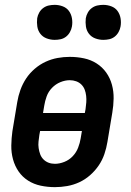

<svg xmlns="http://www.w3.org/2000/svg" viewBox="-20 -762 540 790"><path d="M206 8Q176 8 147.5 2Q119 -4 95.5 -19Q72 -34 56.5 -56.5Q41 -79 33.5 -106.5Q26 -134 26.5 -163.5Q27 -193 31 -222L51 -342Q55 -367 64 -392Q73 -417 87.5 -439Q102 -461 123 -479Q144 -497 168 -508Q192 -519 217 -523.5Q242 -528 267 -528Q297 -528 325.5 -522Q354 -516 377.5 -501Q401 -486 417 -463.5Q433 -441 440.5 -413.5Q448 -386 447.5 -356.5Q447 -327 442 -298L422 -178Q418 -153 409.5 -128Q401 -103 386 -81Q371 -59 350.5 -41Q330 -23 306 -12Q282 -1 256.5 3.5Q231 8 206 8ZM157 -297H329L332 -313Q334 -327 335 -340.5Q336 -354 334.5 -367.5Q333 -381 328.5 -393Q324 -405 315 -414Q306 -423 293.5 -427.5Q281 -432 267 -432Q248 -432 228.5 -424Q209 -416 194 -400.5Q179 -385 172 -365.5Q165 -346 162 -327ZM206 -88Q225 -88 245 -96Q265 -104 279.5 -119.5Q294 -135 301.5 -154.5Q309 -174 312 -193L317 -223H145L142 -207Q140 -193 138.5 -179.5Q137 -166 139 -152.5Q141 -139 145.5 -127Q150 -115 159 -106Q168 -97 180 -92.5Q192 -88 206 -88ZM405 -598Q388 -598 372 -604Q356 -610 346 -623Q336 -636 333.5 -653Q331 -670 333 -687Q335 -699 341.5 -710.5Q348 -722 358.5 -729.5Q369 -737 381 -739.5Q393 -742 405 -742Q422 -742 438 -736Q454 -730 463.5 -717Q473 -704 476 -687Q479 -670 476 -653Q474 -641 467.5 -629.5Q461 -618 451 -610.5Q441 -603 429 -600.5Q417 -598 405 -598ZM205 -598Q188 -598 172 -604Q156 -610 146 -623Q136 -636 133.5 -653Q131 -670 133 -687Q135 -699 141.5 -710.5Q148 -722 158.5 -729.5Q169 -737 181 -739.5Q193 -742 205 -742Q222 -742 238 -736Q254 -730 263.5 -717Q273 -704 276 -687Q279 -670 276 -653Q274 -641 267.5 -629.5Q261 -618 251 -610.5Q241 -603 229 -600.5Q217 -598 205 -598Z"/></svg>

Font: Iosevka Term Curly Oblique
Style: Bold
Weight: 700
Italic angle: -9°
Designer: Belleve Invis
Foundry: Belleve Invis
Version: Version 32.3.0